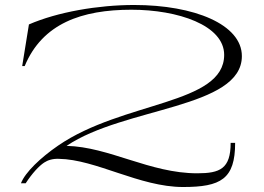

<svg xmlns="http://www.w3.org/2000/svg" viewBox="-20 -735 1058 770"><path d="M714 15C866 15 923 -17 923 -162H905C905 -58 862 -40 771 -40C581 -40 418 -146 247 -150C478 -306 950 -300 950 -510C950 -637 759 -715 518 -715C374 -715 211 -687 96 -637L69 -470H79C150 -641 308 -696 507 -696C693 -696 879 -634 879 -515C879 -315 473 -330 213 -151C143 -103 81 -44 64 0H83C109 -40 136 -69 157 -83C172 -93 192 -99 216 -98C364 -96 540 15 714 15Z"/></svg>

Font: Sprat Extended Light
Style: Regular
Weight: 300
Width: 9
Designer: Ethan Nakache
Foundry: Collletttivo
Version: Version 2.000;Glyphs 3.2 (3217)